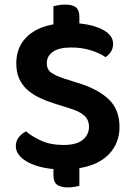

<svg xmlns="http://www.w3.org/2000/svg" viewBox="-20 -723 584 837"><path d="M256 -91Q314 -91 341 -113.5Q368 -136 368 -170Q368 -201 347 -219.5Q326 -238 283 -251L219 -271Q181 -283 150 -298Q119 -313 97 -333.5Q75 -354 63 -381.5Q51 -409 51 -447Q51 -515 93.5 -559Q136 -603 213 -617V-696Q221 -698 234.5 -700.5Q248 -703 264 -703Q296 -703 311 -691Q326 -679 326 -650V-621Q392 -614 432.5 -591Q473 -568 473 -532Q473 -512 463.5 -497.5Q454 -483 440 -474Q416 -491 376.5 -503.5Q337 -516 290 -516Q238 -516 211 -497.5Q184 -479 184 -447Q184 -421 202.5 -407Q221 -393 261 -380L318 -362Q405 -336 453 -291Q501 -246 501 -169Q501 -100 456 -52Q411 -4 326 10V87Q318 89 305 91.5Q292 94 276 94Q244 94 228.5 82Q213 70 213 41V14Q139 7 94 -20.5Q49 -48 49 -86Q49 -109 62.5 -125.5Q76 -142 94 -150Q119 -128 160 -109.5Q201 -91 256 -91Z"/></svg>

Font: Baloo Paaji 2 SemiBold
Style: Regular
Weight: 600
Designer: Shuchita Grover, Noopur Datye and Ek Type
Foundry: Ek Type
Version: Version 1.640;hotconv 1.0.111;makeotfexe 2.5.65597; ttfautoh